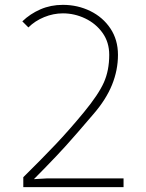

<svg xmlns="http://www.w3.org/2000/svg" viewBox="-20 -771 600 791"><path d="M239 -716Q200 -716 162 -700.5Q124 -685 97 -658L72 -683Q104 -714 146.5 -732.5Q189 -751 239 -751Q300 -751 352 -725.5Q404 -700 435 -653.5Q466 -607 466 -545Q466 -482 441.5 -421.5Q417 -361 365 -301Q290 -213 251.5 -170.5Q213 -128 165 -79L104 -17L103 -32L173 -36H489V0H76V-41Q152 -116 208.5 -175.5Q265 -235 326 -309Q386 -382 408 -431.5Q430 -481 430 -545Q430 -597 402.5 -635.5Q375 -674 331 -695Q287 -716 239 -716Z"/></svg>

Font: Kreadon
Style: Regular
Weight: 400
Designer: kohakuno
Foundry: StudioGnu
Version: Version 1.000;Glyphs 3.1.2 (3151)